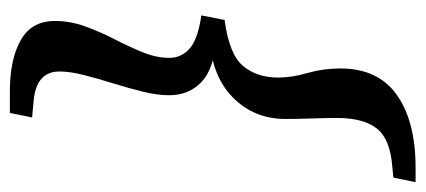

<svg xmlns="http://www.w3.org/2000/svg" viewBox="-262 -446 843 380"><g transform="rotate(-90 159.0 -255.5)"><path d="M319 -278 310 -232Q242 -223 219 -195.5Q196 -168 196 -126Q196 -99 205 -68Q214 -37 214 -3Q214 72 161.5 109Q109 146 18 146H-11L-2 102L19 100Q74 96 95 69.5Q116 43 116 -9Q116 -32 115 -61Q114 -90 114 -111Q114 -174 157 -216Q200 -258 276 -262L274 -249Q215 -252 188 -277Q161 -302 161 -342Q161 -365 168 -393.5Q175 -422 184.5 -452.5Q194 -483 201 -510.5Q208 -538 208 -559Q208 -605 149 -610L117 -613L126 -657H168Q232 -657 270 -635.5Q308 -614 308 -568Q308 -537 297 -507Q286 -477 271.5 -449Q257 -421 246 -394Q235 -367 235 -341Q235 -318 253 -301.5Q271 -285 319 -278Z"/></g></svg>

Font: Lisu Bosa Black
Style: Italic
Weight: 900
Italic angle: -19°
Designer: David Morse, Annie Olsen, Victor Gaultney, Frank Grießhammer (Latin)
Foundry: SIL International
Version: Version 2.000